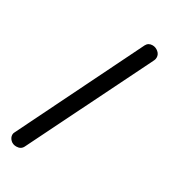

<svg xmlns="http://www.w3.org/2000/svg" viewBox="-198 -865 879 999"><g transform="rotate(30 242.0 -365.5)"><path d="M417 -771Q436 -771 451.5 -758Q467 -745 467 -726Q467 -716 463 -708L104 18Q93 40 65 40Q44 40 30.5 26.5Q17 13 17 -4Q17 -13 22 -21L381 -750Q392 -771 417 -771Z"/></g></svg>

Font: Dosis
Style: Bold
Weight: 700
Designer: Edgar Tolentino, Pablo Impallari, Igino Marini
Foundry: Edgar Tolentino, Pablo Impallari, Igino Marini
Version: Version 1.007